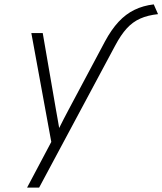

<svg xmlns="http://www.w3.org/2000/svg" viewBox="-20 -662 741 876"><path d="M103.5 194 214 -14.5 123 -511H175L235.5 -160.5Q239 -140.5 242.8 -119.5Q246.5 -98.5 250 -78Q260 -98 270.8 -119.2Q281.5 -140.5 292.5 -160.5L459 -473Q488 -527 521 -562.5Q554 -598 593.8 -617.2Q633.5 -636.5 681.5 -642L701 -597.5Q654 -592.5 619.8 -577.2Q585.5 -562 558.5 -532.5Q531.5 -503 505.5 -454L158.5 194Z"/></svg>

Font: Overpass ExtraLight
Style: Italic
Weight: 250
Italic angle: -10°
Designer: Delve Withrington, Dave Bailey, Thomas Jockin
Foundry: Delve Fonts LLC
Version: Version 4.000